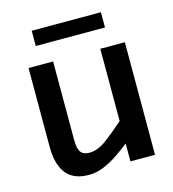

<svg xmlns="http://www.w3.org/2000/svg" viewBox="-108 -805 815 906"><g transform="rotate(-15 299.0 -352.5)"><path d="M215.5 11Q141 11 105.5 -34Q70 -79 70 -163.5V-550H190V-166Q190 -124.5 202.5 -107Q215 -89.5 244.5 -89.5Q285.5 -89.5 329.5 -122.2Q373.5 -155 420.5 -197V-550H540.5V0H420.5V-87.5Q391.5 -64.5 358.2 -41.8Q325 -19 289 -4Q253 11 215.5 11ZM130 -716H468V-641.5H130Z"/></g></svg>

Font: Junction SemiBold
Style: Regular
Weight: 600
Designer: Caroline Hadilaksono
Foundry: Caroline Hadilaksono, Tyler Finck, The League of Moveable Type
Version: Version 2.000; ttfautohint (v1.8.3)